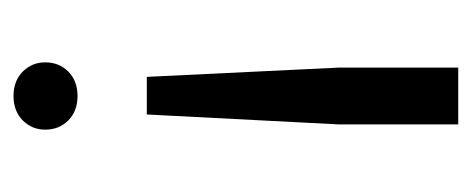

<svg xmlns="http://www.w3.org/2000/svg" viewBox="-232 -300 714 291"><g transform="rotate(-90 125.5 -155.0)"><path d="M82 182V0L97 -290H154L168 0V182ZM125 -395Q102 -395 88 -409Q74 -423 74 -444Q74 -464 88 -478Q102 -492 125 -492Q148 -492 162 -478Q176 -464 176 -444Q176 -423 162 -409Q148 -395 125 -395Z"/></g></svg>

Font: Celebes
Style: Regular
Weight: 400
Designer: Anugrah Pasau
Foundry: Lafontype
Version: Version 1.000; ttfautohint (v1.8.4)